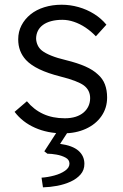

<svg xmlns="http://www.w3.org/2000/svg" viewBox="-20 -554 519 812"><path d="M247.3 10Q181.3 10 128 -13.7Q74.7 -37.3 41.7 -81L93.8 -125.8Q123.1 -90.2 162.9 -72Q202.6 -53.8 254 -53.8Q279.7 -53.8 299.8 -60.1Q319.8 -66.5 333.5 -78.2Q347.2 -89.9 354.2 -105.4Q361.2 -120.9 361.2 -139Q361.2 -172.7 334.5 -192.8Q321.1 -202.5 296.8 -211.8Q272.4 -221.2 236.4 -230.2Q182.7 -243.8 146.6 -261.1Q110.4 -278.4 89.8 -300.4Q73.1 -318.7 65.1 -340.2Q57 -361.7 57 -387.7Q57 -420 70.9 -446.7Q84.7 -473.3 109.2 -493.2Q133.7 -513 167.5 -523.5Q201.3 -534 240.7 -534Q277 -534 312.3 -524Q347.6 -514 378 -495Q408.3 -476 430 -449.6L385.5 -400.5Q365.4 -421.5 341.8 -437.4Q318.1 -453.2 292.9 -461.7Q267.7 -470.2 244 -470.2Q217.9 -470.2 197 -464.7Q176.2 -459.2 161.8 -448.7Q147.4 -438.1 140.1 -423.3Q132.7 -408.4 132.7 -390Q133.4 -375.7 139.4 -362.7Q145.4 -349.6 157.4 -340Q171.5 -328.9 197 -318.6Q222.5 -308.2 259.6 -299.5Q307.9 -287.6 340.7 -273.1Q373.6 -258.6 393.6 -239.6Q414.6 -221.3 423.8 -196.9Q433 -172.6 433 -141.6Q433 -97.3 409 -62.8Q385 -28.3 343 -9.2Q301 10 247.3 10ZM161.7 238.3 155.7 197.4Q181.8 195.7 209.1 188.4Q236.5 181.1 255.1 168.1Q273.8 155.1 273.8 138Q273.8 121.3 257.1 112.5Q240.5 103.6 218.8 99.8Q197.1 96 180.4 96L167.4 86L233.4 -15.9H279.9L234.2 54.4Q287.2 61.7 312.1 83.7Q336.9 105.7 336.9 139Q336.9 165.3 320.7 183.8Q304.6 202.3 278.8 214.1Q253 225.9 222.2 231.8Q191.4 237.6 161.7 238.3Z"/></svg>

Font: Lexend Medium
Style: Regular
Weight: 500
Designer: Bonnie Shaver-Troup, Thomas Jockin
Foundry: Lexend
Version: Version 1.005